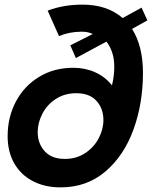

<svg xmlns="http://www.w3.org/2000/svg" viewBox="-20 -796 657 830"><path d="M13 -207Q13 -290 49 -357.5Q85 -425 149.5 -464Q214 -503 297 -503Q348 -503 391.5 -483.5Q435 -464 464 -427Q474 -467 474 -507Q474 -573 440 -616L308 -545L284 -600L381 -649Q361 -659 333 -659Q281 -659 235 -640L186 -750Q254 -776 336 -776Q444 -776 510 -718L592 -763L617 -708L551 -671Q598 -596 598 -481Q598 -349 557 -236Q516 -123 435.5 -54.5Q355 14 242 14Q173 14 121 -13.5Q69 -41 41 -91Q13 -141 13 -207ZM427 -277Q427 -327 397 -360Q367 -393 310 -393Q259 -393 221 -368Q183 -343 163 -304Q143 -265 143 -225Q143 -176 173 -142.5Q203 -109 260 -109Q310 -109 348 -134Q386 -159 406.5 -198Q427 -237 427 -277Z"/></svg>

Font: Open Sauce Sans
Style: Bold Italic
Weight: 700
Italic angle: -10°
Designer: Alfredo Marco Pradil
Foundry: Creative Sauce Fz LLC
Version: Version 1.477